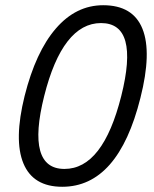

<svg xmlns="http://www.w3.org/2000/svg" viewBox="-20 -705 590 735"><path d="M218.3 10Q106.7 10 69.6 -79.6Q32.5 -169.2 74.2 -337.5Q116.7 -506.7 193.8 -595.8Q270.8 -685 375 -685Q489.2 -685 525.4 -594.6Q561.7 -504.2 517.5 -330Q432.5 10 218.3 10ZM226.7 -58.3Q300.8 -58.3 355 -128.3Q409.2 -198.3 444.2 -337.5Q479.2 -476.7 460 -546.7Q440.8 -616.7 366.7 -616.7Q293.3 -616.7 238.8 -546.7Q184.2 -476.7 149.2 -337.5Q114.2 -198.3 133.8 -128.3Q153.3 -58.3 226.7 -58.3Z"/></svg>

Font: Funnel Sans Light
Style: Italic
Weight: 300
Italic angle: -14.036°
Designer: NORD ID, Kristian Moeller
Foundry: Dicotype
Version: Version 1.000